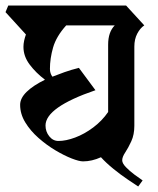

<svg xmlns="http://www.w3.org/2000/svg" viewBox="-43 -659 571 696"><path d="M30 -279Q30 -303 53.5 -326Q77 -349 120 -370Q87 -395 64.5 -425Q42 -455 42 -489Q42 -500 44.5 -511.5Q47 -523 51 -534L-23 -615L-13 -639H414L480 -567Q465 -557 454.5 -537Q444 -517 444 -490V-203Q444 -171 433 -147Q422 -123 411 -106.5Q400 -90 400 -78Q400 -67 413.5 -53Q427 -39 444.5 -26Q462 -13 474 -5L458 17Q446 9 420.5 -8Q395 -25 368 -47Q341 -69 323 -89Q290 -74 258 -74Q244 -74 217 -84.5Q190 -95 158 -114Q126 -133 96.5 -159Q67 -185 48.5 -215.5Q30 -246 30 -279ZM349 -497Q349 -543 373 -567H197Q161 -527 149.5 -487Q138 -447 138 -409Q138 -393 147 -381Q167 -389 191 -397.5Q215 -406 243 -413L303 -332Q122 -270 122 -204Q122 -182 135.5 -165Q149 -148 169 -148Q196 -148 229.5 -160.5Q263 -173 295 -197Q327 -221 349 -253Z"/></svg>

Font: Jaini
Style: Regular
Weight: 400
Designer: Maithili Shingre, Girish Dalvi (Devanagari), Taresh Vohra (Latin)
Foundry: Ek Type
Version: Version 2.000; ttfautohint (v1.8.4.7-5d5b)